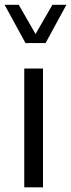

<svg xmlns="http://www.w3.org/2000/svg" viewBox="-20 -797 303 817"><path d="M-0.4 -776.5 88.5 -613.7H173.9L262.5 -776.5H202.9L131.3 -652.2L59.8 -776.5ZM83.2 -505.4V0H162.9V-505.4Z"/></svg>

Font: Estedad-FD VF
Style: Regular
Weight: 100
Designer: Amin Abedi
Version: Version 7.3